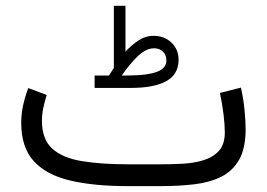

<svg xmlns="http://www.w3.org/2000/svg" viewBox="-20 -633 907 653"><path d="M350.6 -376Q355 -382.3 359.1 -389.4Q363.3 -396.5 367.2 -401.9V-613.3H406.7V-457.5Q427.7 -480 451.2 -495.6Q474.6 -511.2 501.5 -511.2Q539.1 -511.2 563.2 -488Q587.4 -464.8 587.4 -429.2Q586.9 -378.9 544.4 -356.4Q502 -334 426.3 -334H301.8V-376ZM425.8 -376.5Q482.4 -377 514.2 -388.9Q545.9 -400.9 545.9 -427.2Q545.9 -445.8 534.4 -457.3Q522.9 -468.8 503.9 -468.8Q476.6 -468.8 448.2 -441.4Q419.9 -414.1 394 -376ZM527.3 0H414.1Q298.3 0 217.5 -19.3Q136.7 -38.6 94.5 -85.4Q52.2 -132.3 52.2 -214.8Q52.2 -246.1 58.8 -275.6Q65.4 -305.2 76.2 -333.5L138.7 -310.1Q132.3 -289.1 127.4 -266.4Q122.6 -243.7 122.6 -222.7Q122.6 -159.7 157.2 -127.9Q191.9 -96.2 257.3 -85.2Q322.8 -74.2 414.1 -74.2H527.8Q563 -74.2 600.8 -76.2Q638.7 -78.1 671.4 -87.9Q704.1 -97.7 724.4 -119.9Q744.6 -142.1 744.6 -182.6Q744.6 -208.5 740.2 -244.4Q735.8 -280.3 728 -316.9L799.3 -335Q807.6 -299.8 811.5 -260.7Q815.4 -221.7 815.4 -193.4Q815.4 -128.4 793.2 -89.6Q771 -50.8 731.7 -31.5Q692.4 -12.2 639.9 -6.1Q587.4 0 527.3 0Z"/></svg>

Font: Vazirmatn UI FD Light
Style: Regular
Weight: 300
Designer: Saber Rastikerdar
Foundry: Saber Rastikerdar
Version: Version 33.003